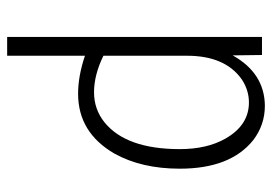

<svg xmlns="http://www.w3.org/2000/svg" viewBox="-128 -408 735 518"><g transform="rotate(90 239.0 -148.5)"><path d="M228.5 -35.2Q181.6 -35.2 129.9 -60.5V-286.1Q129.9 -388.7 193.4 -433.6Q222.7 -453.1 255.9 -453.1Q317.4 -453.1 353.5 -389.6Q381.8 -339.8 381.8 -266.6Q381.8 -122.1 309.6 -63.5Q274.4 -35.2 228.5 -35.2ZM129.9 199.2V-10.7Q184.6 7.8 232.4 7.8Q336.9 7.8 393.6 -89.8Q434.6 -163.1 434.6 -266.6Q434.6 -403.3 357.4 -464.8Q316.4 -496.1 264.6 -496.1Q176.8 -495.1 128.9 -409.2L127.9 -488.3H79.1V199.2Z"/></g></svg>

Font: Yaldevi Colombo Light
Style: Regular
Weight: 300
Designer: Sol Matas, Denzil Rajitha, Kosala Senevirathne and Pathum Egodawatta
Foundry: Mooniak
Version: Version 1.020 ; ttfautohint (v1.6)